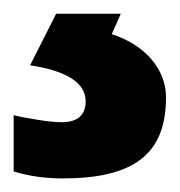

<svg xmlns="http://www.w3.org/2000/svg" viewBox="-38 -20 263 280"><path d="M204.1 122.1C204.1 80.6 173.3 45.4 125 29.8L138.2 0H43.9L5.9 75.2C60.1 83.5 86.9 101.1 86.9 127.9C86.9 147.9 75.2 158.2 51.8 158.2C43.5 158.2 32.2 157.2 17.6 154.8C2.4 152.3 -9.3 150.4 -18.1 147.9V230C3.9 236.8 27.8 240.2 53.2 240.2C156.2 240.2 204.1 205.6 204.1 122.1Z"/></svg>

Font: Samim
Style: Bold
Weight: 700
Foundry: DejaVu fonts team - Redesigned by Saber Rastikerdar
Version: Version 4.0.5